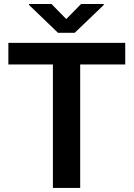

<svg xmlns="http://www.w3.org/2000/svg" viewBox="-20 -921 655 941"><path d="M593.8 -710.9V-605H373V0H239.3V-605H21V-710.9ZM232.4 -901.4 304.7 -827.6 377.4 -901.4H488.3V-896.5L346.2 -760.3H264.2L122.1 -897V-901.4Z"/></svg>

Font: Vazirmatn RD SemiBold
Style: Regular
Weight: 600
Designer: Saber Rastikerdar
Foundry: Saber Rastikerdar
Version: Version 32.102